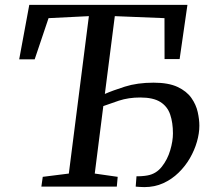

<svg xmlns="http://www.w3.org/2000/svg" viewBox="-20 -763 863 785"><path d="M149.1 0 154.8 -40 261.4 -53.4 343.4 -697 178.5 -688.8 121.8 -520.5H58.5L99.7 -743H746.3L714.4 -521.5H652.8L652.5 -688.8L449.4 -697L408.7 -378.9Q439.1 -392.4 490.2 -408.7Q541.3 -425 607.8 -425Q668.8 -425 706.1 -407.5Q743.3 -390 762.5 -362.5Q781.8 -335 788.4 -304.8Q795.1 -274.5 795.1 -249Q795.1 -218 785.2 -183.5Q775.3 -149 756.4 -116.2Q737.5 -83.5 710 -56.8Q682.6 -30 647.5 -14Q612.3 2 569.8 2Q560 2 550.4 1.2Q540.8 0.5 534.8 0L538.1 -42.4Q544.1 -41.9 558.6 -42.8Q573.1 -43.8 582.8 -45.7Q618.5 -52 641.6 -81.4Q664.8 -110.7 675.9 -148.4Q687.1 -186.1 687.1 -217.5Q687.1 -261.3 675.9 -294.4Q664.8 -327.6 635.7 -346Q606.7 -364.4 553.5 -364.4Q505.5 -364.4 466 -351.4Q426.5 -338.3 402.4 -329.3L367.4 -53.4L461.2 -40L457.6 0Z"/></svg>

Font: Merriweather 7pt Light
Style: Italic
Weight: 300
Italic angle: -7.8°
Designer: Eben Sorkin
Foundry: Eben Sorkin
Version: Version 2.200;gftools[0.9.31]